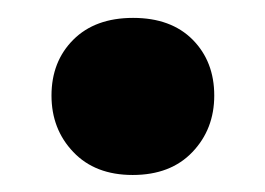

<svg xmlns="http://www.w3.org/2000/svg" viewBox="-20 -418 304 220"><path d="M132 -217.5Q89 -217.5 64 -243.8Q39 -270 39 -308.5Q39 -347.5 64 -372.5Q89 -397.5 132.5 -397.5Q176 -397.5 200.8 -372.5Q225.5 -347.5 225.5 -308.5Q225.5 -270 200.5 -243.8Q175.5 -217.5 132 -217.5Z"/></svg>

Font: Heraclito
Style: Bold
Weight: 700
Designer: Kostas Bartsokas (font) & Cristiano Sobral (main changes)
Foundry: Kostas Bartsokas (font) & Cristiano Sobral (main changes)
Version: Version 1.00;July 8, 2020;FontCreator 13.0.0.2655 64-bit